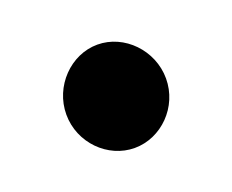

<svg xmlns="http://www.w3.org/2000/svg" viewBox="-50 -271 416 344"><g transform="rotate(-20 158.0 -98.5)"><path d="M63 -98C63 -44 107 0 158 0C209 0 253 -44 253 -98C253 -152 209 -197 158 -197C107 -197 63 -152 63 -98Z"/></g></svg>

Font: PlasticEraser
Style: Regular
Weight: 400
Foundry: Cannot Into Space Fonts
Version: Version 0.43